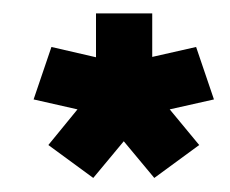

<svg xmlns="http://www.w3.org/2000/svg" viewBox="-20 -728 336 280"><path d="M205 -468.5 160.5 -522 116 -468.5 50.5 -516.5 93 -568.5 29 -583 55 -659.5 120 -644.5V-708.5H202V-645L266 -659.5L292 -583L227.5 -568.5L270.5 -516.5Z"/></svg>

Font: Anybody UltraExpanded ExtraBold
Style: Regular
Weight: 800
Width: 9
Designer: Tyler Finck
Foundry: Etcetera Type Company
Version: Version 1.010; ttfautohint (v1.8.3) -l 8 -r 50 -G 200 -x 14 